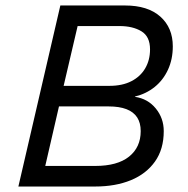

<svg xmlns="http://www.w3.org/2000/svg" viewBox="-20 -680 685 700"><path d="M47 0 200 -660H436Q519 -660 564.5 -619.5Q610 -579 610 -511Q610 -464 592.5 -426Q575 -388 544 -363Q513 -338 472 -328V-327Q519 -320 548 -284.5Q577 -249 577 -202Q577 -136 545 -91Q513 -46 457 -23Q401 0 327 0ZM145 -75H327Q408 -75 450.5 -109Q493 -143 493 -202Q493 -232 480 -252Q467 -272 441 -282Q415 -292 376 -292H195ZM212 -367H379Q426 -367 459 -384Q492 -401 509.5 -431Q527 -461 527 -500Q527 -547 495.5 -566Q464 -585 416 -585H263Z"/></svg>

Font: Work Sans
Style: Italic
Weight: 400
Italic angle: -13°
Designer: Wei Huang
Foundry: Wei Huang
Version: Version 2.012